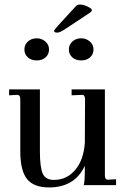

<svg xmlns="http://www.w3.org/2000/svg" viewBox="-20 -812 564 842"><path d="M195 10Q128 10 98.5 -27Q69 -64 69 -148V-376Q69 -396 56 -396L20 -394V-420H155V-148Q155 -78 167.5 -50.5Q180 -23 216 -23Q273 -23 310 -67Q347 -111 352 -186L353 -375Q353 -396 341 -396L294 -394V-420H440V-43Q440 -24 453 -24L489 -26V0H347Q352 -13 352 -72V-85Q308 10 195 10ZM232 -669Q217 -669 217 -676Q217 -680 234 -699L298 -769Q302 -774 317 -789Q321 -792 331 -792Q346 -792 364.5 -783Q383 -774 383 -768Q383 -762 374 -756L265 -684Q242 -669 232 -669ZM141 -644Q163 -644 179 -630Q195 -616 195 -595Q195 -574 180 -560.5Q165 -547 141 -547Q117 -547 102 -560.5Q87 -574 87 -595Q87 -616 102.5 -630Q118 -644 141 -644ZM336 -644Q358 -644 374 -630Q390 -616 390 -595Q390 -574 375 -560.5Q360 -547 336 -547Q312 -547 297 -560.5Q282 -574 282 -595Q282 -616 297.5 -630Q313 -644 336 -644Z"/></svg>

Font: UnnaRegular
Style: Regular
Weight: 400
Designer: Jorge de Buen Unna
Foundry: Omnibus-Type
Version: Version 2.008;hotconv 1.0.109;makeotfexe 2.5.65596